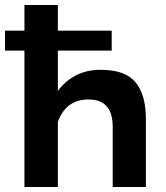

<svg xmlns="http://www.w3.org/2000/svg" viewBox="-32 -750 666 770"><path d="M66 0V-547H-12V-627H66V-730H200V-627H416V-547H200V-385Q229 -425 272 -447.5Q315 -470 372 -470Q471 -470 512 -419.5Q553 -369 553 -274V0H420V-241Q420 -296 396 -323.5Q372 -351 323 -351Q276 -351 245.5 -327.5Q215 -304 200 -261V0Z"/></svg>

Font: Rising Sun
Style: Bold
Weight: 700
Designer: Matt McInerney, Pablo Impallari, Rodrigo Fuenzalida (Raleway font), Stephen Hutchings (Greek), Cristiano Sobral (main ch
Foundry: The Rising Sun Project Authors
Version: Version 4.327; ttfautohint (v1.8.4.7-5d5b-dirty)